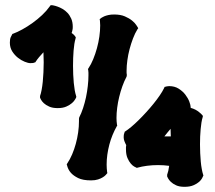

<svg xmlns="http://www.w3.org/2000/svg" viewBox="-20 -722 830 742"><path d="M514.2 -612.8 511.2 -608.9Q501.5 -593.3 493.9 -573.2Q486.3 -553.2 480.7 -532Q475.1 -510.7 472.2 -489.3Q469.2 -467.8 469.2 -449.2Q469.2 -444.3 469.2 -440.2Q469.2 -436 470.2 -432.1L469.2 -425.8Q460 -408.7 452.9 -388.7Q445.8 -368.7 440.7 -347.7Q435.5 -326.7 432.9 -305.7Q430.2 -284.7 430.2 -266.1Q430.2 -259.3 430.7 -252.7Q431.2 -246.1 432.1 -240.2L433.1 -236.8L431.2 -233.9Q422.4 -218.3 415 -200.4Q407.7 -182.6 402.6 -163.3Q397.5 -144 394.8 -124.5Q392.1 -105 392.1 -85.9Q392.1 -78.6 392.6 -71.3Q393.1 -64 394 -57.1L395 -53.2L392.1 -49.8Q391.6 -49.3 388.2 -45.4Q384.8 -41.5 377.4 -36.9Q370.1 -32.2 358.9 -28.6Q347.7 -24.9 332 -24.9Q300.3 -24.9 282 -33.9Q263.7 -43 253.9 -54.2Q242.7 -66.9 238.8 -84L237.8 -86.9L240.2 -90.8Q250.5 -106 258.8 -125.5Q267.1 -145 272.9 -166.3Q278.8 -187.5 282 -210Q285.2 -232.4 285.2 -253.9V-263.2L286.1 -268.1Q294.4 -284.2 301 -304.2Q307.6 -324.2 312.3 -345.9Q316.9 -367.7 319.3 -389.4Q321.8 -411.1 321.8 -430.2Q321.8 -436 321.8 -441.4Q321.8 -446.8 320.8 -452.1L319.8 -455.1L321.8 -458Q332 -473.1 340.3 -493.4Q348.6 -513.7 354.7 -535.9Q360.8 -558.1 364 -580.8Q367.2 -603.5 367.2 -624Q367.2 -628.4 366.7 -633.1Q366.2 -637.7 366.2 -642.1L365.2 -647.9L369.1 -650.9Q369.6 -651.4 373 -653.8Q376.5 -656.2 382.8 -658.9Q389.2 -661.6 398.7 -663.8Q408.2 -666 420.9 -666Q445.8 -666 462.6 -658.7Q479.5 -651.4 490.2 -642.6Q501 -633.8 505.9 -626.2Q510.7 -618.7 511.2 -618.2ZM766.1 -43.9 764.2 -40Q764.2 -39.6 761 -33.2Q757.8 -26.9 749.8 -19.5Q741.7 -12.2 727.8 -6.1Q713.9 0 692.9 0Q673.3 0 660.6 -5.9Q647.9 -11.7 640.4 -19Q632.8 -26.4 629.6 -32.7Q626.5 -39.1 626 -40V-46.9Q628.4 -53.2 630.4 -61.8Q632.3 -70.3 633.8 -81.1Q613.3 -84 590.8 -84Q568.4 -84 548.1 -81.3Q527.8 -78.6 512.2 -74.2L508.8 -73.2L504.9 -75.2Q504.4 -75.2 498.5 -78.4Q492.7 -81.5 485.6 -89.6Q478.5 -97.7 472.7 -111.1Q466.8 -124.5 466.8 -145Q466.8 -149.4 466.8 -153.3Q466.8 -157.2 467.8 -161.1Q463.4 -169.4 460.7 -176.8Q458 -184.1 458 -190.9Q458 -198.7 459 -203.4Q460 -208 460.9 -209L461.9 -212.9L464.8 -214.8Q474.1 -220.7 487.3 -231.7Q500.5 -242.7 515.1 -257.1Q529.8 -271.5 544.9 -288.1Q560.1 -304.7 573.5 -321.3Q586.9 -337.9 597.4 -353.3Q607.9 -368.7 613.8 -380.9L616.2 -386.2L621.1 -387.2Q622.6 -387.7 624.5 -388.2Q628.4 -389.2 633.8 -389.2Q654.8 -389.2 670.4 -379.4Q686 -369.6 696.3 -356.2Q706.5 -342.8 711.7 -329.1Q716.8 -315.4 716.8 -308.1V-305.2Q727.5 -302.2 735.6 -297.9Q743.7 -293.5 749 -289.1Q754.4 -284.7 757.6 -281.5Q760.7 -278.3 761.2 -277.8L764.2 -273.9L763.2 -269Q757.8 -251 755.4 -222.9Q752.9 -194.8 752.9 -164.1Q752.9 -147 753.7 -129.9Q754.4 -112.8 755.9 -97.4Q757.3 -82 759.8 -68.8Q762.2 -55.7 765.1 -46.9ZM274.9 -348.1 273.9 -344.2Q273.4 -343.8 270 -337.4Q266.6 -331.1 258.3 -323.7Q250 -316.4 236.6 -310.3Q223.1 -304.2 203.1 -304.2Q183.1 -304.2 170.2 -310.1Q157.2 -315.9 149.4 -323.2Q141.6 -330.6 138.4 -336.9Q135.3 -343.3 134.8 -344.2V-351.1Q138.2 -360.4 140.9 -374.8Q143.6 -389.2 145.3 -406.2Q147 -423.3 147.9 -442.6Q148.9 -461.9 148.9 -481Q148.9 -490.7 148.4 -500.7Q147.9 -510.7 147.9 -520Q139.2 -510.7 131.3 -501.5Q123.5 -492.2 118.2 -483.9L116.2 -481L111.8 -480Q109.9 -478 97.2 -478Q88.9 -478 75.4 -483.4Q62 -488.8 49.3 -498.8Q36.6 -508.8 27.3 -523.4Q18.1 -538.1 18.1 -557.1Q18.1 -570.8 21.5 -578.4Q24.9 -585.9 25.9 -586.9L27.8 -590.8L30.8 -591.8Q46.9 -597.7 66.4 -608.4Q85.9 -619.1 105.7 -633.3Q125.5 -647.5 142.8 -663.8Q160.2 -680.2 171.9 -696.8L174.8 -701.2L180.2 -702.1Q180.7 -702.1 187 -700.9Q193.4 -699.7 202.4 -696.5Q211.4 -693.4 221.7 -687.5Q231.9 -681.6 240.7 -672.4Q249.5 -663.1 255.4 -649.7Q261.2 -636.2 261.2 -618.2Q261.2 -610.4 260 -606.2Q258.8 -602.1 258.8 -601.1L257.8 -596.2L255.9 -595.2Q259.3 -592.8 262 -590.6Q264.6 -588.4 266.6 -586.4Q268.6 -584.5 270 -582L272.9 -578.1L272 -573.2Q266.6 -554.7 264.4 -526.6Q262.2 -498.5 262.2 -467.8Q262.2 -433.1 265.1 -401.6Q268.1 -370.1 273.9 -352.1ZM639.2 -224.1Q632.3 -216.3 626.5 -209Q620.6 -201.7 615.2 -194.8H626H640.1Q640.1 -202.6 639.6 -210Q639.2 -217.3 639.2 -224.1Z"/></svg>

Font: Hanalei Fill
Style: Regular
Weight: 400
Version: Version 1.000